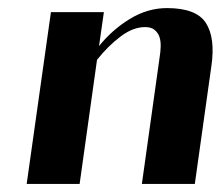

<svg xmlns="http://www.w3.org/2000/svg" viewBox="-20 -455 550 475"><path d="M106 -425H237L225 -341Q257 -381 301 -408Q345 -435 393 -435Q466 -435 489.5 -398Q513 -361 503 -292L462 0H331L375 -314Q377 -326 377.5 -339.5Q378 -353 374.5 -363.5Q371 -374 362.5 -381Q354 -388 339 -388Q309 -388 278 -364.5Q247 -341 220 -307L177 0H46Z"/></svg>

Font: Gamine
Style: Bold Italic
Weight: 700
Designer: Tapiwanashe Sebastian Garikayi
Version: Version 1.000